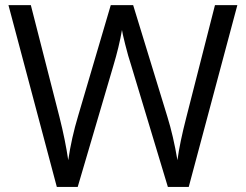

<svg xmlns="http://www.w3.org/2000/svg" viewBox="-20 -734 966 754"><path d="M721.2 0H639.2L495.1 -477.5Q483.4 -512.7 471.7 -559.6Q460 -606.4 459 -616.2Q447.8 -550.8 424.8 -474.6L285.2 0H203.1L13.2 -713.9H101.1L213.9 -272.9Q236.8 -181.6 248 -105Q260.7 -192.4 287.1 -279.8L415 -713.9H502.9L637.2 -275.9Q660.6 -200.7 676.8 -105Q686 -173.8 711.9 -273.9L824.2 -713.9H912.1Z"/></svg>

Font: OpenSansHebrew-Regular
Style: Regular
Weight: 400
Foundry: Ascender Corporation, Yanek Iontef
Version: Version 2.001;PS 002.001;hotconv 1.0.70;makeotf.lib2.5.58329